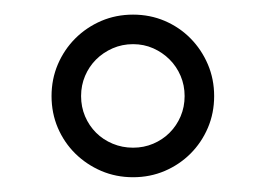

<svg xmlns="http://www.w3.org/2000/svg" viewBox="-20 -740 360 260"><path d="M230 -609.9Q230 -624.5 224.6 -637.2Q219.2 -649.9 209.7 -659.4Q200.2 -668.9 187.5 -674.6Q174.8 -680.2 160.2 -680.2Q145.5 -680.2 132.6 -674.6Q119.6 -668.9 110.1 -659.4Q100.6 -649.9 95.2 -637.2Q89.8 -624.5 89.8 -609.9Q89.8 -595.2 95.2 -582.5Q100.6 -569.8 110.1 -560.3Q119.6 -550.8 132.6 -545.4Q145.5 -540 160.2 -540Q174.8 -540 187.5 -545.4Q200.2 -550.8 209.7 -560.3Q219.2 -569.8 224.6 -582.5Q230 -595.2 230 -609.9ZM270 -609.9Q270 -586.9 261.5 -566.9Q252.9 -546.9 238 -532Q223.1 -517.1 203.1 -508.5Q183.1 -500 160.2 -500Q137.2 -500 117.2 -508.5Q97.2 -517.1 82 -532Q66.9 -546.9 58.3 -566.9Q49.8 -586.9 49.8 -609.9Q49.8 -632.8 58.3 -652.8Q66.9 -672.9 82 -688Q97.2 -703.1 117.2 -711.7Q137.2 -720.2 160.2 -720.2Q183.1 -720.2 203.1 -711.7Q223.1 -703.1 238 -688Q252.9 -672.9 261.5 -652.8Q270 -632.8 270 -609.9Z"/></svg>

Font: Charis SIL Eur
Style: Bold Italic
Weight: 700
Italic angle: -11°
Foundry: SIL International
Version: Version 5.000